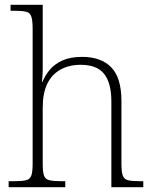

<svg xmlns="http://www.w3.org/2000/svg" viewBox="-20 -780 643 800"><path d="M16 0V-25H38Q72 -25 88.5 -29Q105 -33 110.5 -48.5Q116 -64 116 -98V-659Q116 -695 110.5 -711Q105 -727 89.5 -731Q74 -735 46 -735H24V-760H158V-494Q158 -484 157.5 -473Q157 -462 156 -453Q155 -444 155 -439H157Q168 -466 187.5 -489.5Q207 -513 240 -528Q273 -543 322 -543Q401 -543 443.5 -499.5Q486 -456 486 -359V-98Q486 -64 491.5 -48.5Q497 -33 513.5 -29Q530 -25 563 -25H577V0H444V-357Q444 -434 414 -472Q384 -510 316 -510Q268 -510 232 -490Q196 -470 177 -431Q158 -392 158 -331V-97Q158 -63 163.5 -48Q169 -33 186 -29Q203 -25 236 -25H252V0Z"/></svg>

Font: Noto Serif Kannada ExtraLight
Style: Regular
Weight: 250
Version: Version 2.003